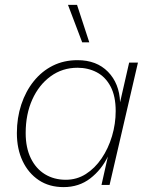

<svg xmlns="http://www.w3.org/2000/svg" viewBox="-20 -756 622 785"><path d="M240 9Q181 9 138.5 -19.5Q96 -48 72.5 -97.5Q49 -147 49 -212Q49 -274 67 -328.5Q85 -383 118 -424Q151 -465 196 -487.5Q241 -510 297 -510Q375 -510 421.5 -462.5Q468 -415 471 -338L508 -500H544L428 0H395L421 -116Q395 -62 349 -26.5Q303 9 240 9ZM249 -21Q294 -21 331 -44.5Q368 -68 395.5 -108.5Q423 -149 438 -199.5Q453 -250 453 -302Q453 -363 432 -402.5Q411 -442 375.5 -460.5Q340 -479 297 -479Q235 -479 187 -444Q139 -409 112 -349Q85 -289 85 -212Q85 -152 106 -109Q127 -66 164 -43.5Q201 -21 249 -21ZM295 -736 345 -583H316L258 -736Z"/></svg>

Font: Kantumruy Pro ExtraLight
Style: Italic
Weight: 250
Italic angle: -13°
Version: Version 1.002